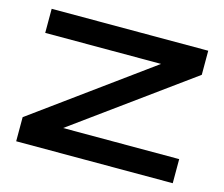

<svg xmlns="http://www.w3.org/2000/svg" viewBox="-83 -660 900 770"><g transform="rotate(15 367.0 -275.0)"><path d="M692 -550H42V-450H523L42 -100V0H692V-100H210L692 -450Z"/></g></svg>

Font: Bruno Ace
Style: Regular
Weight: 400
Designer: Astigmatic (AOETI)
Foundry: Astigmatic (AOETI)
Version: Version 1.000